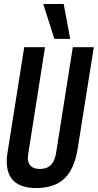

<svg xmlns="http://www.w3.org/2000/svg" viewBox="-20 -938 493 968"><path d="M163 10Q14 10 14 -125Q14 -137 15 -147.5Q16 -158 19 -175L102 -700H207L122 -160Q116 -125 131.5 -105.5Q147 -86 181 -86Q251 -86 263 -168L347 -700H453L371 -185Q354 -84 304 -37Q254 10 163 10ZM254 -742 198 -918H301L334 -742Z"/></svg>

Font: Georama Condensed SemiBold
Style: Italic
Weight: 600
Width: 3
Italic angle: -9°
Designer: Jean-Baptiste Levee
Foundry: Production Type
Version: Version 1.000